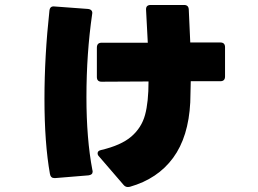

<svg xmlns="http://www.w3.org/2000/svg" viewBox="-20 -683 1040 773"><path d="M495 70Q485 70 478 62L378 -54Q373 -59 373 -66Q373 -76 387 -79Q468 -98 509 -133.5Q550 -169 564 -220.5Q578 -272 578 -355L389 -354Q370 -354 370 -373V-491Q370 -511 389 -511H575L568 -644V-646Q568 -663 587 -663H721Q739 -663 740 -645L746 -512H867Q886 -512 886 -493V-375Q886 -356 867 -356H748L746 -271Q739 -132 677 -47.5Q615 37 503 69ZM199 34Q184 34 181 17Q159 -107 159 -285Q159 -457 179 -640Q181 -659 199 -657L334 -647Q344 -646 348.5 -640.5Q353 -635 351 -626Q328 -467 328 -292Q328 -124 352 2Q353 4 353 8Q353 21 336 23L202 34Z"/></svg>

Font: LINE Seed JP_TTF ExtraBold
Style: Regular
Weight: 800
Designer: LY Corporation & Fontrix & Fontworks
Version: Version 1.015